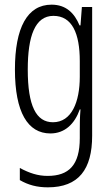

<svg xmlns="http://www.w3.org/2000/svg" viewBox="-20 -562 482 823"><path d="M201 -542C97 -542 44 -443 44 -264C44 -81 99 10 196 10C258 10 300 -31 322 -93H325C322 -57 322 -28 322 -2V30C322 146 275 192 184 192C142 192 106 180 65 158V210C101 231 139 241 185 241C317 241 375 164 375 20V-532H331L325 -453H321C299 -506 263 -542 201 -542ZM209 -494C289 -494 322 -419 322 -300V-233C322 -125 287 -38 207 -38C135 -38 99 -108 99 -264C99 -407 130 -494 209 -494Z"/></svg>

Font: Noto Sans Arabic UI XCn Lt
Style: Regular
Weight: 300
Width: 2
Designer: Monotype Design Team, Nadine Chahine and Nizar Qandah
Foundry: Monotype Imaging Inc.
Version: Version 2.010